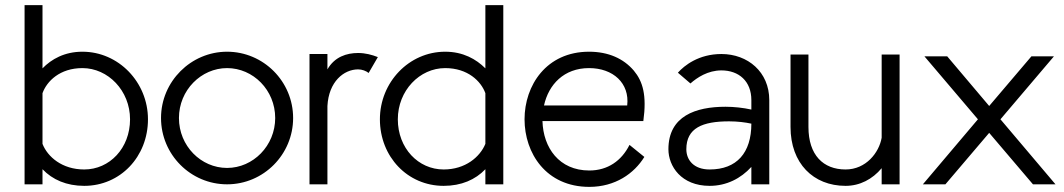

<svg xmlns="http://www.w3.org/2000/svg" viewBox="-20 -720 4158 750"><path d="M146 -453V-700H76V0H146V-59C185 -18 240 6 309 6C450 6 558 -108 558 -254C558 -399 443 -518 302 -518C232 -518 181 -489 146 -453ZM146 -158V-356C163 -403 214 -454 302 -454C402 -454 488 -366 488 -254C488 -141 408 -58 309 -58C223 -58 166 -107 146 -158Z M1125 -259C1125 -402 1009 -518 867 -518C726 -518 609 -402 609 -259C609 -116 725 0 867 0C1010 0 1125 -117 1125 -259ZM1055 -259C1055 -151 969 -64 867 -64C765 -64 679 -150 679 -259C679 -368 766 -454 867 -454C969 -454 1055 -368 1055 -259Z M1259 -449V-509H1189V0H1259V-306C1264 -401 1323 -449 1379 -449C1394 -449 1410 -443 1420 -435L1456 -497C1433 -506 1407 -513 1379 -513C1334 -513 1287 -498 1259 -449Z M1876 0H1946V-700H1876V-453C1840 -489 1789 -518 1719 -518C1578 -518 1464 -399 1464 -254C1464 -108 1572 6 1713 6C1782 6 1837 -18 1876 -59ZM1876 -356V-158C1855 -107 1798 -58 1713 -58C1614 -58 1534 -141 1534 -254C1534 -366 1619 -454 1719 -454C1807 -454 1859 -403 1876 -356Z M2497 -107 2439 -154C2408 -92 2354 -54 2282 -54C2164 -54 2102 -143 2099 -247H2493C2507 -348 2491 -402 2456 -444C2416 -491 2357 -518 2281 -518C2114 -518 2029 -386 2029 -254C2029 -122 2113 10 2282 10C2383 10 2457 -42 2497 -107ZM2430 -308H2105C2123 -390 2183 -454 2281 -454C2375 -454 2440 -395 2430 -308Z M2628 -436 2677 -394C2703 -417 2745 -445 2798 -445C2866 -445 2915 -403 2915 -329V-292C2884 -299 2847 -303 2814 -303C2698 -303 2591 -267 2591 -137C2591 -71 2641 6 2752 6C2818 6 2874 -23 2915 -68V0H2985V-329C2985 -439 2901 -509 2798 -509C2709 -509 2653 -464 2628 -436ZM2828 -246C2861 -246 2892 -242 2915 -237C2915 -123 2858 -58 2752 -58C2689 -58 2661 -96 2661 -137C2661 -220 2724 -246 2828 -246Z M3424 -63V0H3494V-507H3424V-182C3414 -124 3363 -58 3283 -58C3196 -58 3138 -114 3138 -224V-507H3068V-224C3068 -82 3157 6 3283 6C3339 6 3388 -20 3424 -63Z M3844 -306 3680 -500H3591L3800 -254L3585 0H3673L3844 -201L4015 0H4103L3888 -254L4097 -500H4009Z"/></svg>

Font: LilGrotesk
Style: Regular
Weight: 400
Designer: Bastien Sozeau
Foundry: NBR — Bastien Sozeau
Version: Version 2.001